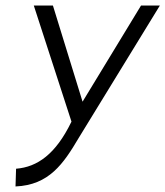

<svg xmlns="http://www.w3.org/2000/svg" viewBox="-20 -471 597 693"><path d="M238 -32 237 -30C181 85 115 132 38 138L36 202C157 197 209 120 264 27L557 -451H489L278 -104L171 -451H102Z"/></svg>

Font: Charger Pro
Style: LitNarObl
Weight: 300
Designer: Jasper
Foundry: Cannot Into Space Fonts
Version: Version 1.09